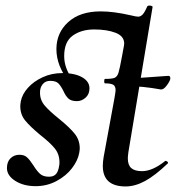

<svg xmlns="http://www.w3.org/2000/svg" viewBox="-20 -659 651 691"><path d="M350 -62Q350 -76 353 -94L392 -306Q396 -330 396 -334Q396 -349 387.5 -354Q379 -359 358 -359Q355 -359 355 -366Q355 -375 358 -375Q383 -375 392.5 -379Q402 -383 406.5 -397.5Q411 -412 419 -456L426 -494L427 -502Q427 -529 396 -541Q365 -553 319 -553Q273 -553 242 -531Q211 -509 211 -457Q211 -414 241 -373Q241 -368 236 -364.5Q231 -361 229 -364Q183 -422 183 -482Q183 -541 225.5 -579.5Q268 -618 342 -618Q389 -618 450 -604Q470 -599 477 -599Q486 -599 493.5 -607Q501 -615 510 -636Q512 -639 518 -639Q522 -639 526 -637.5Q530 -636 529 -633L442 -111Q440 -95 440 -89Q440 -65 452.5 -54Q465 -43 491 -43Q529 -43 575 -80H576Q579 -80 582.5 -77Q586 -74 584 -71Q538 -27 502 -7.5Q466 12 432 12Q350 12 350 -62ZM441 -349 443 -378Q487 -378 557 -384Q579 -386 586 -386Q593 -386 593 -377Q593 -369 581 -352.5Q569 -336 559 -337Q492 -349 441 -349ZM5 -54Q5 -77 18 -89.5Q31 -102 50 -102Q67 -102 77 -93Q87 -84 100 -64Q113 -43 124.5 -33Q136 -23 156 -23Q173 -23 181.5 -32.5Q190 -42 193 -63Q194 -67 194 -75Q194 -104 177 -125Q160 -146 124 -174Q88 -204 70.5 -225.5Q53 -247 53 -277Q53 -283 55 -295Q60 -320 80.5 -343Q101 -366 133.5 -381Q166 -396 204 -396Q249 -396 275.5 -381Q302 -366 302 -341Q302 -320 288 -307.5Q274 -295 257 -295Q236 -295 226 -304.5Q216 -314 208 -332Q199 -350 190 -359Q181 -368 161 -368Q145 -368 136 -358.5Q127 -349 125 -337Q124 -333 124 -325Q124 -299 141 -279Q158 -259 193 -231Q231 -200 249 -177.5Q267 -155 267 -125Q267 -120 265 -108Q260 -81 239 -53.5Q218 -26 183.5 -7.5Q149 11 108 11Q65 11 35 -8Q5 -27 5 -54Z"/></svg>

Font: Cormorant Infant
Style: Bold Italic
Weight: 700
Italic angle: -10°
Designer: Christian Thalmann (Catharsis Fonts)
Foundry: Catharsis Fonts
Version: Version 4.000